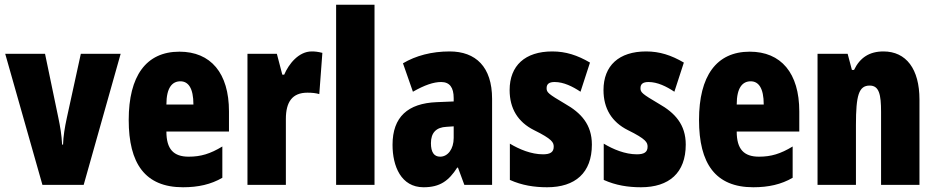

<svg xmlns="http://www.w3.org/2000/svg" viewBox="-20 -780 3948 810"><path d="M159 0H333L489 -553H321L262 -283C253 -242 247 -204 246 -170H242C240 -211 234 -246 226 -284L170 -553H2Z M737 -562C596 -562 523 -459 523 -274C523 -90 592 10 752 10C816 10 870 -2 918 -30V-162C867 -131 827 -119 776 -119C712 -119 682 -151 682 -225H946V-310C946 -472 869 -562 737 -562ZM741 -437C774 -437 796 -409 796 -339H682C682 -411 707 -437 741 -437Z M1295 -563C1240 -563 1198 -510 1179 -465H1171L1148 -553H1024V0H1186V-278C1186 -350 1213 -389 1277 -389C1298 -389 1314 -387 1327 -383L1340 -557C1320 -562 1308 -563 1295 -563Z M1560 0V-760H1398V0Z M1877 -563C1801 -563 1734 -545 1680 -513L1722 -393C1771 -421 1809 -434 1841 -434C1877 -434 1894 -411 1894 -366V-352L1822 -349C1701 -344 1636 -287 1636 -169C1636 -79 1672 10 1767 10C1836 10 1873 -17 1909 -73H1912L1939 0H2056V-363C2056 -498 1987 -563 1877 -563ZM1864 -245 1894 -247V-198C1894 -151 1869 -119 1837 -119C1811 -119 1798 -138 1798 -176C1798 -220 1820 -243 1864 -245Z M2477 -170C2477 -255 2431 -304 2364 -342C2293 -384 2286 -390 2286 -408C2286 -426 2297 -434 2320 -434C2358 -434 2396 -415 2429 -393L2469 -516C2416 -547 2367 -563 2310 -563C2195 -563 2130 -503 2130 -400C2130 -322 2165 -265 2233 -231C2310 -193 2316 -179 2316 -161C2316 -138 2301 -129 2271 -129C2221 -129 2171 -150 2131 -174V-21C2182 2 2234 10 2288 10C2407 10 2477 -51 2477 -170Z M2873 -170C2873 -255 2827 -304 2760 -342C2689 -384 2682 -390 2682 -408C2682 -426 2693 -434 2716 -434C2754 -434 2792 -415 2825 -393L2865 -516C2812 -547 2763 -563 2706 -563C2591 -563 2526 -503 2526 -400C2526 -322 2561 -265 2629 -231C2706 -193 2712 -179 2712 -161C2712 -138 2697 -129 2667 -129C2617 -129 2567 -150 2527 -174V-21C2578 2 2630 10 2684 10C2803 10 2873 -51 2873 -170Z M3143 -562C3002 -562 2929 -459 2929 -274C2929 -90 2998 10 3158 10C3222 10 3276 -2 3324 -30V-162C3273 -131 3233 -119 3182 -119C3118 -119 3088 -151 3088 -225H3352V-310C3352 -472 3275 -562 3143 -562ZM3147 -437C3180 -437 3202 -409 3202 -339H3088C3088 -411 3113 -437 3147 -437Z M3707 -563C3648 -563 3608 -537 3583 -485H3574L3556 -553H3429V0H3591V-253C3591 -378 3603 -419 3649 -419C3689 -419 3697 -381 3697 -308V0H3859V-360C3859 -489 3803 -563 3707 -563Z"/></svg>

Font: Noto Sans Hebrew ExtraCondensed Black
Style: Regular
Weight: 900
Width: 2
Designer: Monotype Design Team
Foundry: Monotype Imaging Inc.
Version: Version 2.004